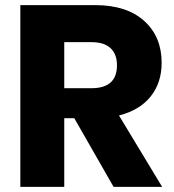

<svg xmlns="http://www.w3.org/2000/svg" viewBox="-20 -727 676 747"><path d="M59.1 0V-707H351.1Q472.7 -707 540.8 -645.8Q608.9 -584.5 608.9 -482.9Q608.9 -404.8 565.9 -351.3Q522.9 -297.9 442.9 -277.8L610.8 0H421.9L269 -267.1H230V0ZM230 -383.8H335.9Q435.1 -383.8 435.1 -473.1Q435.1 -516.1 410.2 -539.6Q385.3 -563 335.9 -563H230Z"/></svg>

Font: Biathlonist
Style: Bold
Weight: 700
Designer: Go4gold
Foundry: Go4gold
Version: Version 3.010;FEAKit 1.0